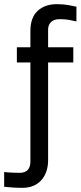

<svg xmlns="http://www.w3.org/2000/svg" viewBox="-51 -727 387 922"><path d="M180 -427V43Q180 71 172 95Q164 119 148.5 137Q133 155 110 165Q87 175 56 175Q32 175 10.5 173.5Q-11 172 -31 170V99Q-15 101 8 102Q31 103 43 103Q95 103 95 48V-427H30V-500H95V-578Q95 -643 130 -675Q165 -707 222 -707Q254 -707 277.5 -702.5Q301 -698 316 -695V-624Q300 -628 281 -631.5Q262 -635 235 -635Q208 -635 194 -621Q180 -607 180 -585V-500H301V-427Z"/></svg>

Font: Share
Style: Regular
Weight: 400
Designer: Ralph du Carrois
Version: Version 1.001